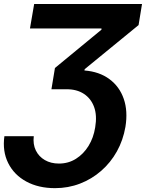

<svg xmlns="http://www.w3.org/2000/svg" viewBox="-24 -748 747 983"><path d="M-1.5 -50.8H148.9Q144 -9.3 159.4 22.2Q174.8 53.7 205.6 71.5Q236.3 89.4 277.8 89.4Q326.2 89.4 365 64.9Q403.8 40.5 429.4 -1.2Q455.1 -43 463.4 -96.2Q473.6 -156.7 457.8 -200.2Q441.9 -243.7 405.3 -267.6Q368.7 -291.5 315.9 -291H239.3L257.3 -399.9L495.6 -596.2V-602.1H129.4L150.9 -727.5H703.1L685.5 -619.6L409.7 -394L408.2 -387.2Q484.4 -381.3 536.1 -343Q587.9 -304.7 609.6 -241.9Q631.3 -179.2 618.2 -98.6Q606.4 -30.3 574.5 27.1Q542.5 84.5 494.1 126.7Q445.8 168.9 385.5 192.1Q325.2 215.3 257.8 215.3Q172.9 215.3 110.6 181.4Q48.3 147.5 18.1 87.2Q-12.2 26.9 -1.5 -50.8Z"/></svg>

Font: Inter 17pt
Style: Bold Italic
Weight: 700
Italic angle: -9.3988°
Version: Version 4.001;git-66647c0bb